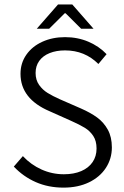

<svg xmlns="http://www.w3.org/2000/svg" viewBox="-20 -837 563 869"><path d="M269 -48.3Q314.5 -48.3 347.9 -62.7Q381.3 -77.1 399.2 -103.5Q417 -129.9 417 -164.6Q417 -199.2 402.1 -221.7Q387.2 -244.1 364.3 -258.3Q341.3 -272.5 300.8 -290.5L204.6 -333.5Q72.8 -389.6 72.8 -502.9Q72.8 -551.3 99.1 -589.1Q125.5 -627 171.4 -647.9Q217.3 -668.9 274.4 -668.9Q331.5 -668.9 380.1 -648.2Q428.7 -627.4 462.4 -591.8L425.3 -547.4Q363.8 -608.9 274.4 -608.9Q234.9 -608.9 204.6 -596.7Q174.3 -584.5 157.7 -561.5Q141.1 -538.6 141.1 -506.8Q141.1 -475.1 157 -452.6Q172.9 -430.2 195.6 -416.3Q218.3 -402.3 251 -387.7L347.2 -345.7Q389.6 -327.1 419.7 -305.2Q449.7 -283.2 468 -250Q486.3 -216.8 486.3 -169.9Q486.3 -118.7 459.2 -77.1Q432.1 -35.6 382.6 -11.7Q333 12.2 267.6 12.2Q198.7 12.2 142.1 -12.7Q85.4 -37.6 42.5 -83L83.5 -130.4Q120.1 -91.3 168 -69.8Q215.8 -48.3 269 -48.3ZM242.7 -816.9H307.1L403.3 -707H347.2L276.9 -776.9H272.9L202.6 -707H146.5Z"/></svg>

Font: Varta
Style: Light
Weight: 300
Designer: Joana Correia, Viktoriya Grabowska, Eben Sorkin
Foundry: Sorkin Type
Version: Version 1.002; ttfautohint (v1.3) -l 8 -r 24 -G 200 -x 12 -H